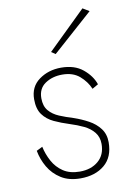

<svg xmlns="http://www.w3.org/2000/svg" viewBox="-82 -755 567 818"><g transform="rotate(-10 201.5 -346.0)"><path d="M361 -685 187 -530 169 -542 333 -702ZM62 -151Q69 -118 85.5 -87.5Q102 -57 130.5 -38Q159 -19 202 -19Q251 -19 282 -45.5Q313 -72 313 -119Q313 -149 296.5 -169.5Q280 -190 253 -203Q226 -216 194 -226Q159 -237 129 -251Q99 -265 81 -289.5Q63 -314 63 -356Q63 -410 103.5 -439.5Q144 -469 199 -469Q257 -469 293 -439.5Q329 -410 342 -372L316 -357Q302 -390 273.5 -414.5Q245 -439 199 -439Q156 -439 125 -418Q94 -397 94 -355Q94 -321 111 -301Q128 -281 155.5 -269.5Q183 -258 216 -248Q248 -237 277.5 -221Q307 -205 325.5 -180.5Q344 -156 344 -121Q344 -57 304 -23.5Q264 10 200 10Q150 10 116 -11.5Q82 -33 62.5 -66.5Q43 -100 36 -138Z"/></g></svg>

Font: Jost* Thin
Style: Regular
Weight: 200
Version: Version 3.7